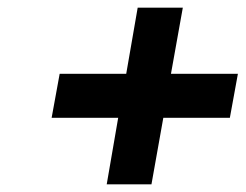

<svg xmlns="http://www.w3.org/2000/svg" viewBox="-20 -619 642 502"><path d="M259 -137 289 -311H115L136 -426H310L340 -599H458L427 -426H602L581 -311H407L376 -137Z"/></svg>

Font: Tomorrow SemiBold
Style: Italic
Weight: 600
Italic angle: -10°
Designer: Tony de Marco, Monica Rizzolli
Foundry: Just in Type
Version: Version 2.002